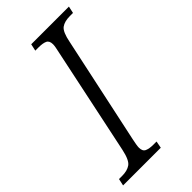

<svg xmlns="http://www.w3.org/2000/svg" viewBox="-244 -773 832 832"><g transform="rotate(-45 172.0 -357.0)"><path d="M-19 0 -12 -32H7Q39 -32 58 -45.5Q77 -59 88 -111L192 -605Q195 -618 197 -629Q199 -640 199 -647Q199 -669 185 -675.5Q171 -682 145 -682H125L132 -714H363L356 -682H337Q304 -682 285.5 -668.5Q267 -655 257 -603L152 -112Q149 -98 147 -86Q145 -74 145 -67Q145 -45 159.5 -38.5Q174 -32 199 -32H218L212 0Z"/></g></svg>

Font: Noto Serif Condensed Light
Style: Italic
Weight: 300
Width: 3
Italic angle: -12°
Designer: Monotype Design Team
Foundry: Monotype Imaging Inc.
Version: Version 2.014; ttfautohint (v1.8.4.7-5d5b)